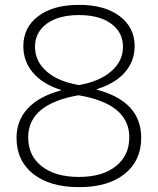

<svg xmlns="http://www.w3.org/2000/svg" viewBox="-20 -760 650 790"><path d="M534 -570Q534 -508 493.5 -462Q453 -416 378 -393V-391Q561 -343 561 -193Q561 -99 493 -44.5Q425 10 305 10Q185 10 116.5 -44.5Q48 -99 48 -193Q48 -264 94.5 -314Q141 -364 231 -388V-390Q157 -413 116.5 -460Q76 -507 76 -570Q76 -647 137.5 -693.5Q199 -740 305 -740Q411 -740 472.5 -693.5Q534 -647 534 -570ZM305 -410Q390 -425 438 -467Q486 -509 486 -567Q486 -627 437.5 -662.5Q389 -698 305 -698Q221 -698 172.5 -662.5Q124 -627 124 -567Q124 -508 172 -466Q220 -424 305 -410ZM303 -368Q96 -332 96 -195Q96 -119 152 -75.5Q208 -32 305 -32Q401 -32 456.5 -76Q512 -120 512 -195Q512 -333 303 -368Z"/></svg>

Font: Mplus 1p Light
Style: Regular
Weight: 300
Version: Version 1.061